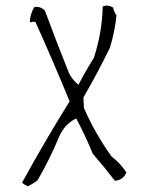

<svg xmlns="http://www.w3.org/2000/svg" viewBox="-20 -691 540 680"><path d="M343.8 -668Q361.3 -675.8 380.9 -664.1Q382.8 -650.4 392.6 -636.7Q386.7 -578.1 369.1 -521.5Q326.2 -433.6 275.4 -345.7L277.3 -308.6Q316.4 -218.8 375 -136.7Q406.2 -113.3 427.7 -80.1Q416 -52.7 386.7 -50.8Q347.7 -101.6 308.6 -146.5Q281.2 -212.9 250 -271.5Q209 -252 189.5 -207Q156.2 -127 113.3 -52.7Q95.7 -39.1 78.1 -31.2Q58.6 -41 58.6 -44.9Q138.7 -191.4 226.6 -332Q168 -474.6 105.5 -613.3Q93.8 -615.2 85.9 -611.3Q85.9 -640.6 101.6 -666Q121.1 -669.9 138.7 -654.3Q179.7 -543 224.6 -431.6Q236.3 -408.2 257.8 -390.6Q283.2 -439.5 312.5 -486.3Q341.8 -576.2 343.8 -668Z"/></svg>

Font: BoLeHuaiShuti
Style: Regular
Weight: 400
Designer: Aston.linsen@gmail.com
Foundry: BoLe
Version: Version 1.00 June 15, 2016, initial release